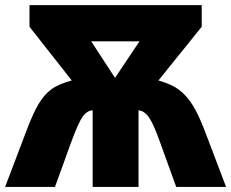

<svg xmlns="http://www.w3.org/2000/svg" viewBox="-25 -734 908 754"><path d="M522.9 -571.8H333L426.8 -428.2ZM767.1 -713.9V-628.9L597.2 -418Q647.9 -403.8 677.5 -381.8Q707 -359.9 730.5 -323Q753.9 -286.1 778.8 -221.2L862.8 0H667L606.9 -166Q580.1 -243.2 561.3 -271Q542.5 -298.8 519 -300.8V0H338.9V-300.8Q316.4 -299.8 299.1 -275.1Q281.7 -250.5 251 -166L190.9 0H-4.9L79.1 -221.2Q105.5 -291 127.4 -327.1Q149.4 -363.3 176.8 -383.5Q204.1 -403.8 256.8 -418L90.8 -628.9V-713.9Z"/></svg>

Font: Open Sans ExtBd
Style: Bold
Weight: 800
Foundry: Ascender Corporation
Version: Version 1.10